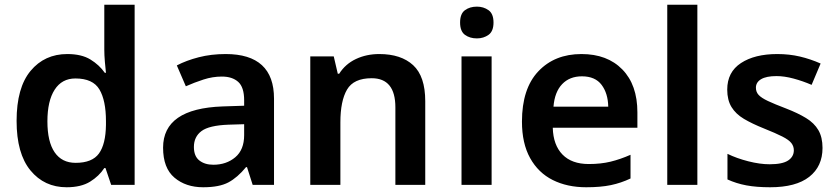

<svg xmlns="http://www.w3.org/2000/svg" viewBox="-20 -780 3533 810"><path d="M261 10Q167 10 108.5 -61Q50 -132 50 -270Q50 -410 109 -481Q168 -552 264 -552Q324 -552 361.5 -529Q399 -506 422 -473H427Q425 -489 422.5 -518.5Q420 -548 420 -571V-760H548V0H449L425 -71H420Q398 -37 360 -13.5Q322 10 261 10ZM299 -93Q369 -93 397.5 -132.5Q426 -172 427 -253V-269Q427 -356 399.5 -402.5Q372 -449 298 -449Q241 -449 210.5 -401.5Q180 -354 180 -268Q180 -182 210.5 -137.5Q241 -93 299 -93Z M932 -552Q1136 -552 1136 -364V0H1046L1022 -75H1018Q982 -31 943.5 -10.5Q905 10 837 10Q764 10 716 -30.5Q668 -71 668 -157Q668 -322 919 -331L1010 -334V-357Q1010 -412 985 -434.5Q960 -457 916 -457Q877 -457 838.5 -444.5Q800 -432 764 -416L726 -504Q766 -525 818.5 -538.5Q871 -552 932 -552ZM944 -254Q862 -251 830 -227Q798 -203 798 -160Q798 -121 821 -103Q844 -85 880 -85Q935 -85 972.5 -116.5Q1010 -148 1010 -210V-256Z M1580 -552Q1672 -552 1723 -505Q1774 -458 1774 -353V0H1648V-327Q1648 -450 1548 -450Q1472 -450 1444 -402Q1416 -354 1416 -264V0H1289V-542H1388L1405 -469H1411Q1437 -510 1481.5 -531Q1526 -552 1580 -552Z M1992 -752Q2020 -752 2041 -737Q2062 -722 2062 -685Q2062 -648 2041 -633Q2020 -618 1992 -618Q1962 -618 1941.5 -633Q1921 -648 1921 -685Q1921 -722 1941.5 -737Q1962 -752 1992 -752ZM2054 -542V0H1927V-542Z M2433 -552Q2542 -552 2605.5 -487Q2669 -422 2669 -306V-241H2312Q2314 -168 2353 -128Q2392 -88 2464 -88Q2515 -88 2556 -98Q2597 -108 2640 -127V-27Q2600 -8 2557 1Q2514 10 2453 10Q2373 10 2312 -20.5Q2251 -51 2216.5 -113Q2182 -175 2182 -267Q2182 -406 2251 -479Q2320 -552 2433 -552ZM2435 -458Q2383 -458 2351.5 -425Q2320 -392 2315 -330H2546Q2545 -386 2518 -422Q2491 -458 2435 -458Z M2922 0H2795V-760H2922Z M3450 -156Q3450 -78 3394 -34Q3338 10 3229 10Q3171 10 3128.5 2Q3086 -6 3049 -23V-131Q3088 -112 3137 -99.5Q3186 -87 3227 -87Q3281 -87 3305 -103Q3329 -119 3329 -146Q3329 -163 3318.5 -176.5Q3308 -190 3280.5 -204Q3253 -218 3203 -238Q3153 -258 3118.5 -278.5Q3084 -299 3066 -328.5Q3048 -358 3048 -402Q3048 -476 3106 -514Q3164 -552 3259 -552Q3310 -552 3354.5 -541.5Q3399 -531 3442 -512L3404 -422Q3367 -438 3328 -448.5Q3289 -459 3256 -459Q3213 -459 3191 -446Q3169 -433 3169 -410Q3169 -392 3180.5 -379.5Q3192 -367 3219.5 -354Q3247 -341 3297 -322Q3346 -303 3380.5 -282Q3415 -261 3432.5 -231Q3450 -201 3450 -156Z"/></svg>

Font: Noto Sans Meetei Mayek SemiBold
Style: Regular
Weight: 600
Designer: Monotype Design Team and Neelakash Kshetrimayum
Foundry: Monotype Imaging Inc.
Version: Version 2.002; ttfautohint (v1.8.4.7-5d5b)